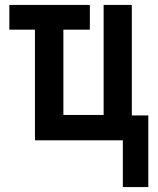

<svg xmlns="http://www.w3.org/2000/svg" viewBox="-20 -570 640 780"><path d="M479 0H122V-449.5H18V-550H345V-449.5H237.5V-103H401V-550H515.5V-101H582.5V190H479Z"/></svg>

Font: JuliaMono Medium
Style: Regular
Weight: 500
Monospace: yes
Designer: cormullion
Foundry: corm
Version: Version 0.054; ttfautohint (v1.8.4)